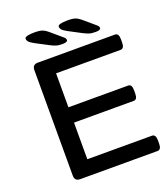

<svg xmlns="http://www.w3.org/2000/svg" viewBox="-155 -976 947 1084"><g transform="rotate(-20 319.0 -433.5)"><path d="M139 0Q106 0 106 -33V-667Q106 -700 139 -700H602Q625 -700 625 -664V-644Q625 -608 602 -608H215V-404H574Q596 -404 596 -368V-348Q596 -312 574 -312H215V-92H603Q626 -92 626 -56V-36Q626 0 603 0ZM307 -751Q282 -751 267 -756Q252 -761 231 -772L157 -811Q133 -824 126.5 -833Q120 -842 120 -849Q120 -859 136 -863Q152 -867 178 -867Q211 -867 226.5 -861Q242 -855 257 -842L325 -784Q333 -778 335 -773Q337 -768 337 -764Q337 -758 329.5 -754.5Q322 -751 307 -751ZM506 -751Q481 -751 466 -756Q451 -761 430 -772L356 -811Q332 -824 325.5 -833Q319 -842 319 -849Q319 -859 335 -863Q351 -867 377 -867Q410 -867 425.5 -861Q441 -855 456 -842L524 -784Q532 -778 534 -773Q536 -768 536 -764Q536 -758 528.5 -754.5Q521 -751 506 -751Z"/></g></svg>

Font: Asap Expanded Medium
Style: Regular
Weight: 500
Width: 7
Designer: Pablo Cosgaya
Foundry: Omnibus-Type
Version: Version 3.001